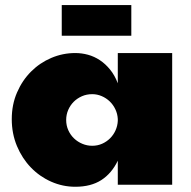

<svg xmlns="http://www.w3.org/2000/svg" viewBox="-20 -713 736 741"><path d="M218.3 -693.4H486.8V-575.2H218.3ZM434.6 -92.8Q411.1 -43.9 371.1 -18.1Q331.1 7.8 270.5 7.8Q221.7 7.8 177.2 -12Q132.8 -31.7 99.1 -66.7Q65.4 -101.6 45.4 -149.4Q25.4 -197.3 25.4 -253.4Q25.4 -309.1 45.7 -356Q65.9 -402.8 99.9 -436.8Q133.8 -470.7 178 -489.5Q222.2 -508.3 270.5 -508.3Q295.4 -508.3 319.6 -501.7Q343.8 -495.1 365.5 -480.7Q387.2 -466.3 405 -444.3Q422.9 -422.4 434.6 -391.6V-508.3H644.5V0H434.6ZM434.6 -253.9Q433.6 -273.4 425.3 -291Q417 -308.6 403.6 -321.5Q390.1 -334.5 372.6 -342Q355 -349.6 335.9 -349.6Q314.5 -349.6 296.1 -341.6Q277.8 -333.5 264.4 -320.1Q251 -306.6 243.2 -288.6Q235.4 -270.5 235.4 -250Q235.4 -228.5 243.7 -210.2Q252 -191.9 265.9 -178.7Q279.8 -165.5 297.9 -158Q315.9 -150.4 335.9 -150.4Q356.4 -150.4 374 -158.2Q391.6 -166 404.8 -179.2Q418 -192.4 425.8 -209.7Q433.6 -227.1 434.6 -246.1Z"/></svg>

Font: Paytone One
Style: Regular
Weight: 400
Designer: vernon adams
Foundry: vernon adams
Version: 1.000